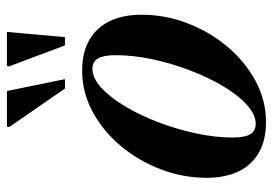

<svg xmlns="http://www.w3.org/2000/svg" viewBox="-134 -624 770 541"><g transform="rotate(-90 250.5 -353.0)"><path d="M322.5 -506Q374 -506 409 -485.8Q444 -465.5 462 -428.2Q480 -391 480 -338.5Q480 -271.5 455.8 -208.8Q431.5 -146 389.5 -96.2Q347.5 -46.5 293 -17.2Q238.5 12 177.5 12Q126.5 12 91.2 -8.2Q56 -28.5 38.2 -66Q20.5 -103.5 20.5 -155Q20.5 -222 44.5 -284.8Q68.5 -347.5 110.5 -397.5Q152.5 -447.5 207 -476.8Q261.5 -506 322.5 -506ZM173 -17Q198.5 -17 226 -41.8Q253.5 -66.5 278.5 -108.5Q303.5 -150.5 323.2 -202.2Q343 -254 354.5 -308Q366 -362 366 -411.5Q366 -446 356.8 -461.5Q347.5 -477 327.5 -477Q301.5 -477 274.2 -452Q247 -427 222 -385.2Q197 -343.5 177.2 -291.8Q157.5 -240 145.8 -185.8Q134 -131.5 134 -82.5Q134 -48 143.2 -32.5Q152.5 -17 173 -17ZM298.5 -554.5H272L163.5 -711.5L164.5 -718H265ZM417 -554.5H393.5L334.5 -712L335.5 -718H431.5Z"/></g></svg>

Font: Newsreader 60pt SemiBold
Style: Italic
Weight: 600
Italic angle: -17°
Designer: Hugues Gentile
Foundry: Production Type
Version: Version 1.003